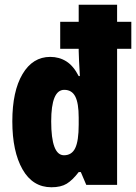

<svg xmlns="http://www.w3.org/2000/svg" viewBox="-20 -873 574 810"><path d="M197 -83Q118 -83 75 -158.5Q32 -234 32 -361Q32 -488 75 -560.5Q118 -633 192 -633Q230 -633 260 -614Q290 -595 312 -552H317Q315 -590 313.5 -616Q312 -642 312 -658V-667H234V-781H312V-853H474V-781H534V-667H474V-93H344L321 -147H312Q286 -113 261.5 -98Q237 -83 197 -83ZM250 -218Q283 -218 297.5 -248.5Q312 -279 312 -347V-377Q312 -438 297.5 -466Q283 -494 251 -494Q196 -494 196 -361Q196 -218 250 -218Z"/></svg>

Font: Noto Sans Kannada UI ExtraCondensed Black
Style: Regular
Weight: 900
Width: 2
Designer: Jelle Bosma - Monotype Design Team
Foundry: Monotype Imaging Inc.
Version: Version 2.005; ttfautohint (v1.8.4.7-5d5b)